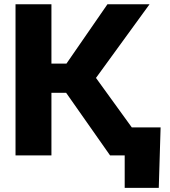

<svg xmlns="http://www.w3.org/2000/svg" viewBox="-20 -748 817 924"><path d="M54.7 0V-727.5H227.5V-441.9H299.8L497.1 -727.5H699.7L441.9 -373L711.9 0H509.8L298.3 -301.3H227.5V0ZM580.1 156.2V0H535.6V-134.8H752.9L744.1 156.2Z"/></svg>

Font: Inter 18pt ExtraBold
Style: Regular
Weight: 800
Designer: Rasmus Andersson
Foundry: rsms
Version: Version 4.001;git-66647c0bb